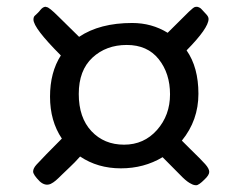

<svg xmlns="http://www.w3.org/2000/svg" viewBox="-20 -628 717 568"><path d="M160 -464Q79 -545 79 -570Q79 -578 83 -581.5Q87 -585 92 -590Q97 -595 99 -598Q107 -608 115 -608L118 -607Q125 -607 153.5 -578.5Q182 -550 214 -519Q275 -560 371 -560Q429 -560 476 -531Q525 -580 539 -593.5Q553 -607 557.5 -607.5Q562 -608 563 -608Q572 -606 576.5 -600.5Q581 -595 589 -587Q597 -579 597 -572Q597 -545 532 -479Q567 -429 567 -350.5Q567 -272 518 -212Q527 -203 542 -188Q575 -156 587 -142.5Q599 -129 599 -119.5Q599 -110 585 -97Q568 -80 560.5 -80Q553 -80 546 -84Q535 -89 520.5 -103Q506 -117 461 -163Q406 -130 337.5 -130Q269 -130 217 -165Q200 -146 187.5 -134.5Q175 -123 163.5 -111.5Q152 -100 145 -94Q138 -88 130 -84Q114 -77 98 -91Q78 -111 78 -120.5Q78 -130 88 -141Q110 -165 163 -218Q128 -270 128 -342Q128 -414 160 -464ZM347 -200Q406 -200 444.5 -243.5Q483 -287 483 -349Q483 -411 449.5 -453Q416 -495 355 -495Q294 -495 253.5 -457.5Q213 -420 213 -350Q213 -280 250.5 -240Q288 -200 347 -200Z"/></svg>

Font: Cagliostro
Style: Regular
Weight: 400
Designer: Matthew Desmond
Foundry: Matthew Desmond
Version: Version